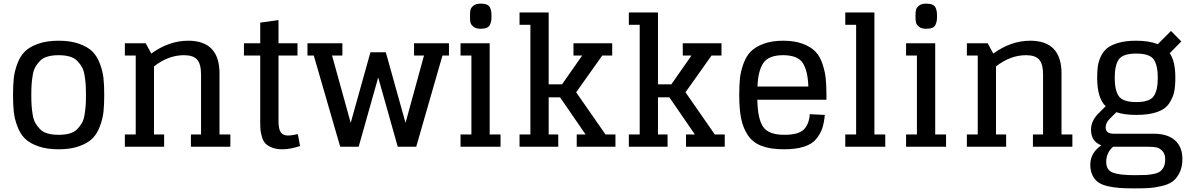

<svg xmlns="http://www.w3.org/2000/svg" viewBox="-20 -811 6585 1061"><path d="M304 -66Q269 -66 243 -73.5Q217 -81 201 -97.5Q185 -114 175 -132Q165 -150 160.5 -178Q156 -206 154.5 -229Q153 -252 153 -286Q153 -320 154.5 -343Q156 -366 160.5 -394Q165 -422 175 -440Q185 -458 201 -474.5Q217 -491 243 -498.5Q269 -506 304 -506Q339 -506 365 -498.5Q391 -491 407 -474.5Q423 -458 433 -440Q443 -422 447.5 -394Q452 -366 453.5 -343Q455 -320 455 -286Q455 -252 453.5 -229Q452 -206 447.5 -178Q443 -150 433 -132Q423 -114 407 -97.5Q391 -81 365 -73.5Q339 -66 304 -66ZM304 14Q370 14 417.5 -3Q465 -20 491 -46Q517 -72 532.5 -114Q548 -156 552 -194.5Q556 -233 556 -286Q556 -339 552 -377.5Q548 -416 532.5 -458Q517 -500 491 -526Q465 -552 417.5 -569Q370 -586 304 -586Q238 -586 190.5 -569Q143 -552 117 -526Q91 -500 75.5 -458Q60 -416 56 -377.5Q52 -339 52 -286Q52 -233 56 -194.5Q60 -156 75.5 -114Q91 -72 117 -46Q143 -20 190.5 -3Q238 14 304 14Z M670 -504H730V-68H670V0H887V-68H831V-444Q910 -506 997 -506Q1048 -506 1069.5 -481.5Q1091 -457 1091 -399V-68H1035V0H1253V-68H1193V-405Q1193 -586 1020 -586Q914 -586 816 -515L785 -572H670Z M1328 -504H1418V-137Q1418 -111 1419.5 -94Q1421 -77 1427.5 -54.5Q1434 -32 1446.5 -18.5Q1459 -5 1483 4.5Q1507 14 1540 14Q1584 14 1638 -4L1626 -70Q1591 -62 1573 -62Q1544 -62 1531.5 -80Q1519 -98 1519 -143V-504H1624V-572H1519V-700L1418 -686V-572H1328Z M2461 -572H2268V-504H2323L2221 -132L2112 -522H2027L1918 -132L1815 -504H1872V-572H1679V-504H1714L1860 0H1962L2070 -383L2178 0H2280L2425 -504H2461Z M2525 -504H2585V-68H2525V0H2746V-68H2686V-572H2525ZM2636 -652Q2657 -652 2670 -657.5Q2683 -663 2688 -675Q2693 -687 2694.5 -696.5Q2696 -706 2696 -721Q2696 -737 2694.5 -747Q2693 -757 2688 -768.5Q2683 -780 2670 -785.5Q2657 -791 2636 -791Q2610 -791 2596 -779.5Q2582 -768 2579.5 -755.5Q2577 -743 2577 -721Q2577 -700 2579.5 -687.5Q2582 -675 2596 -663.5Q2610 -652 2636 -652Z M2851 -674H2911V-68H2851V0H3065V-68H3012V-273H3075L3216 -68H3167V0H3381V-68H3326L3164 -301L3308 -504H3363V-572H3149V-504H3197L3086 -345H3012V-742H2851Z M3455 -674H3515V-68H3455V0H3669V-68H3616V-273H3679L3820 -68H3771V0H3985V-68H3930L3768 -301L3912 -504H3967V-572H3753V-504H3801L3690 -345H3616V-742H3455Z M4312 14Q4378 14 4423 -0.5Q4468 -15 4491 -43.5Q4514 -72 4524 -102.5Q4534 -133 4538 -176L4455 -180Q4451 -124 4421.5 -95Q4392 -66 4314 -66Q4228 -66 4197.5 -109.5Q4167 -153 4165 -260H4547V-286Q4547 -339 4543 -377.5Q4539 -416 4525 -458Q4511 -500 4486 -526Q4461 -552 4416 -569Q4371 -586 4308 -586Q4245 -586 4199.5 -569Q4154 -552 4128.5 -526Q4103 -500 4088 -458Q4073 -416 4069 -377.5Q4065 -339 4065 -286Q4065 -209 4075.5 -156.5Q4086 -104 4112.5 -64Q4139 -24 4188 -5Q4237 14 4312 14ZM4307 -506Q4388 -506 4416 -463Q4444 -420 4447 -333H4166Q4169 -420 4198.5 -463Q4228 -506 4307 -506Z M4651 -674H4711V-68H4651V0H4872V-68H4812V-742H4651Z M4987 -504H5047V-68H4987V0H5208V-68H5148V-572H4987ZM5098 -652Q5119 -652 5132 -657.5Q5145 -663 5150 -675Q5155 -687 5156.5 -696.5Q5158 -706 5158 -721Q5158 -737 5156.5 -747Q5155 -757 5150 -768.5Q5145 -780 5132 -785.5Q5119 -791 5098 -791Q5072 -791 5058 -779.5Q5044 -768 5041.5 -755.5Q5039 -743 5039 -721Q5039 -700 5041.5 -687.5Q5044 -675 5058 -663.5Q5072 -652 5098 -652Z M5323 -504H5383V-68H5323V0H5540V-68H5484V-444Q5563 -506 5650 -506Q5701 -506 5722.5 -481.5Q5744 -457 5744 -399V-68H5688V0H5906V-68H5846V-405Q5846 -586 5673 -586Q5567 -586 5469 -515L5438 -572H5323Z M6259 -176Q6329 -176 6374.5 -192Q6420 -208 6441 -240Q6462 -272 6468.5 -303.5Q6475 -335 6475 -381Q6475 -473 6444 -517L6508 -582L6451 -640L6378 -567Q6330 -586 6259 -586Q6202 -586 6161.5 -574.5Q6121 -563 6098.5 -545Q6076 -527 6063 -498.5Q6050 -470 6046.5 -443.5Q6043 -417 6043 -381Q6043 -269 6090 -224L6050 -184Q6009 -143 6009 -94Q6009 -29 6066 -8Q6005 34 6005 99Q6005 133 6017 157.5Q6029 182 6048.5 196Q6068 210 6100.5 217.5Q6133 225 6165.5 227.5Q6198 230 6245 230Q6295 230 6325 228.5Q6355 227 6395.5 218Q6436 209 6458.5 193Q6481 177 6497.5 145Q6514 113 6514 68Q6514 1 6473 -35.5Q6432 -72 6357 -72H6134Q6090 -72 6090 -107Q6090 -132 6112 -154L6149 -191Q6193 -176 6259 -176ZM6259 -247Q6185 -247 6162.5 -279.5Q6140 -312 6140 -381Q6140 -450 6162.5 -482.5Q6185 -515 6259 -515Q6333 -515 6355.5 -482.5Q6378 -450 6378 -381Q6378 -312 6355.5 -279.5Q6333 -247 6259 -247ZM6249 157Q6169 157 6131 143.5Q6093 130 6093 84Q6093 33 6131 0H6327Q6353 0 6370.5 3.5Q6388 7 6403.5 23.5Q6419 40 6419 69Q6419 94 6411.5 110Q6404 126 6392 135.5Q6380 145 6356.5 150Q6333 155 6310.5 156Q6288 157 6249 157Z"/></svg>

Font: Glegoo
Style: Bold
Weight: 700
Version: Version 2.0.1; ttfautohint (v0.9) -r 48 -G 60